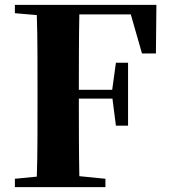

<svg xmlns="http://www.w3.org/2000/svg" viewBox="-20 -767 697 787"><path d="M621.1 -747.1 619.1 -547.9H562L516.1 -708H305.2Q303.7 -632.8 303.5 -555.7Q303.2 -478.5 303.2 -398.9H439.9L455.1 -509.8H504.9V-252H455.1L440.9 -362.8H303.2V-359.9Q303.2 -278.3 303.5 -200Q303.7 -121.6 305.2 -44.9L412.1 -34.2V0H41V-34.2L130.9 -43Q133.3 -118.7 133.5 -195.8Q133.8 -272.9 133.8 -351.1V-395Q133.8 -473.1 133.5 -550.5Q133.3 -627.9 130.9 -705.1L41 -712.9V-747.1Z"/></svg>

Font: Source Han Serif JP Heavy
Style: Regular
Weight: 900
Designer: Ryoko NISHIZUKA  (kana & ideographs); Frank Grießhammer (Latin, Greek & Cyrillic); Wenlong ZHANG  (bopomofo); Sandoll Co
Foundry: Adobe Systems Incorporated
Version: Version 1.001;PS 1.001;hotconv 16.6.54;makeotf.lib2.5.65590